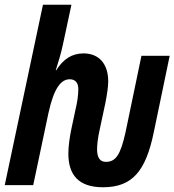

<svg xmlns="http://www.w3.org/2000/svg" viewBox="-26 -780 735 809"><path d="M408 9C531 9 588 -58 622 -223L689 -545H570L503 -223C482 -128 462 -98 420 -98C396 -98 383 -115 383 -151C383 -172 387 -202 393 -229L418 -346C424 -377 430 -412 430 -437C430 -511 391 -555 326 -555C276 -555 240 -530 211 -484H209C220 -519 232 -558 239 -592L275 -760H155L-6 0H114L178 -303C201 -409 231 -446 268 -446C293 -446 304 -429 304 -405C304 -378 299 -348 294 -327L275 -238C268 -205 262 -164 262 -133C262 -43 305 9 408 9Z"/></svg>

Font: Noto Sans ExtraCondensed
Style: Bold Italic
Weight: 700
Width: 2
Italic angle: -12°
Designer: Monotype Design Team
Foundry: Monotype Imaging Inc.
Version: Version 2.013